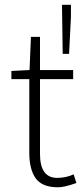

<svg xmlns="http://www.w3.org/2000/svg" viewBox="-20 -774 352 806"><path d="M277.8 -753.9V-704.1L270 -547.9H243.2L240.2 -753.9ZM223.1 12.2Q157.2 12.2 129.9 -25.4Q103 -63 103 -132.8V-441.9H27.8V-476.1L104 -480L109.9 -619.1H147.9V-480H287.1V-441.9H147.9V-128.9Q147.5 -27.3 219.7 -27.3Q256.8 -27.3 289.1 -42L300.8 -5.9Q251 12.2 223.1 12.2Z"/></svg>

Font: SourceSansPro-Light
Style: Regular
Weight: 300
Designer: Paul D. Hunt
Foundry: Adobe Systems Incorporated
Version: Version 2.020;PS 2.0;hotconv 1.0.86;makeotf.lib2.5.63406